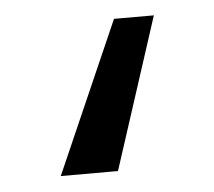

<svg xmlns="http://www.w3.org/2000/svg" viewBox="-33 -163 369 331"><g transform="rotate(-5 152.0 2.0)"><path d="M175 -129 60 133H159L244 -129Z"/></g></svg>

Font: Fira Sans
Style: Regular
Weight: 400
Designer: Carrois Corporate & Edenspiekermann AG
Foundry: Carrois Corporate GbR & Edenspiekermann AG
Version: Version 4.203